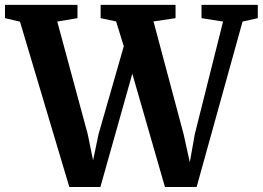

<svg xmlns="http://www.w3.org/2000/svg" viewBox="-40 -763 1078 788"><path d="M42 -674 -19.5 -688.5V-743H278V-688.5L195 -674.5L320 -212.5L342 -105L364.5 -212.5L468 -573L436.5 -675L373 -688.5V-743H680.5V-688.5L590 -675L713.5 -212.5L739 -97L759.5 -212.5L875.5 -674.5L787 -688.5V-743H1018V-688.5L955.5 -674.5L767 4.5H637L503 -460.5L372 4.5H244.5Z"/></svg>

Font: Merriweather Text
Style: Bold
Weight: 700
Designer: Eben Sorkin
Foundry: Eben Sorkin
Version: Version 2.100